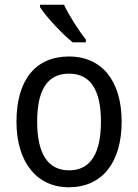

<svg xmlns="http://www.w3.org/2000/svg" viewBox="-20 -786 586 816"><path d="M252 -766H150V-756C174 -717 245 -641 289 -606H345V-618C315 -655 273 -721 252 -766ZM497 -269C497 -448 408 -546 274 -546C131 -546 50 -446 50 -269C50 -95 138 10 272 10C414 10 497 -95 497 -269ZM138 -269C138 -400 179 -473 273 -473C367 -473 409 -400 409 -269C409 -138 367 -62 274 -62C180 -62 138 -138 138 -269Z"/></svg>

Font: Noto Sans Lao Looped SemiCondensed
Style: Regular
Weight: 400
Width: 4
Designer: Mark Frömberg, Ben Mitchell
Foundry: The Fontpad Ltd
Version: Version 1.002